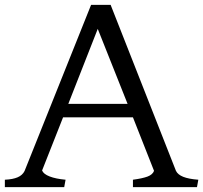

<svg xmlns="http://www.w3.org/2000/svg" viewBox="-20 -770 836 790"><path d="M239.5 -287.2 153.2 -68.5Q159 -53.8 184.2 -44Q209.5 -34.2 249.8 -30.5L244.2 0H0V-30.5Q33 -32 52.8 -40.6Q72.5 -49.2 81 -66.2L354.8 -750H435.2L704 -67Q711.8 -51.2 734.1 -42.4Q756.5 -33.5 796 -30.5L790.5 0H527V-30.5Q566.5 -35.8 587.2 -43.6Q608 -51.5 613.8 -67L527 -287.2ZM505 -342.5 382.2 -651.2 261 -342.5Z"/></svg>

Font: TMT Limkin
Style: Regular
Weight: 400
Designer: Gabriel Drozdov
Version: Version 1.000;Glyphs 3.1.2 (3151)